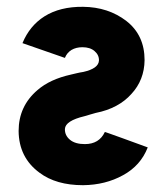

<svg xmlns="http://www.w3.org/2000/svg" viewBox="-20 -532 488 564"><path d="M46 -405.3Q93 -388.7 118.7 -380Q144.3 -371.3 155.2 -367.3Q166 -363.3 168.3 -362.7Q170.7 -362 170.7 -362Q176.3 -376.7 190 -385.3Q203.7 -393.3 222 -393.3Q244.7 -393.3 257.7 -382Q271.3 -370.3 270.7 -354Q269.3 -330.7 224.7 -320.7Q213.7 -319 204.8 -316.8Q196 -314.7 188.7 -313Q126.7 -299.3 90 -267.3Q34.7 -220 34.7 -147.3Q35.3 -69.3 96 -24.7Q144.7 12 224 12Q289.7 11.3 341.3 -17.3Q393 -45.3 414 -99Q367 -116.3 340.8 -125.7Q314.7 -135 303.7 -139Q292.7 -143 290.3 -143.7Q288 -144.3 288 -144.3Q271.3 -108.7 229.3 -108.7Q201 -108.7 185.7 -121.3Q170 -134.3 170.7 -153.3Q172 -177.3 228.3 -190.7Q236.7 -193.3 245.2 -195.7Q253.7 -198 261.3 -200.3Q295.3 -207 321.5 -221.2Q347.7 -235.3 366 -256Q404 -297 404.7 -355.3Q404.7 -428.7 351.3 -470.3Q298 -511.3 224 -512Q156.3 -512.7 110.7 -484Q67.3 -456.7 46 -405.3Z"/></svg>

Font: Unageo Variable
Style: Regular
Weight: 300
Designer: Richard Sepsi
Foundry: Richard Sepsi
Version: Version 2.200